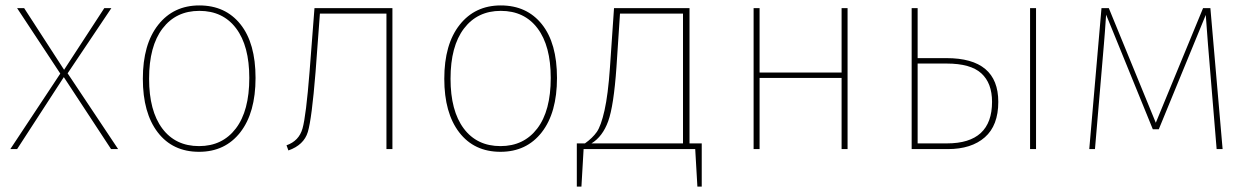

<svg xmlns="http://www.w3.org/2000/svg" viewBox="-20 -549 4600 707"><path d="M229 -279 415 0H389L215 -265L43 0H18L202 -278L43 -519H69L216 -292L364 -519H390Z M714 -529Q810 -529 865.5 -459.5Q921 -390 921 -262Q921 -134 865 -62Q809 10 713 10Q616 10 561 -61.5Q506 -133 506 -259Q506 -386 562.5 -457.5Q619 -529 714 -529ZM714 -509Q628 -509 578.5 -444Q529 -379 529 -259Q529 -141 577.5 -76Q626 -11 713 -11Q799 -11 848.5 -76Q898 -141 898 -262Q898 -380 849.5 -444.5Q801 -509 714 -509Z M1138 -519H1425V0H1403V-499H1158L1142 -284Q1128 -111 1113.5 -63Q1099 -15 1042 5L1035 -14Q1081 -30 1094 -76Q1107 -122 1120 -286Z M1824 -529Q1920 -529 1975.5 -459.5Q2031 -390 2031 -262Q2031 -134 1975 -62Q1919 10 1823 10Q1726 10 1671 -61.5Q1616 -133 1616 -259Q1616 -386 1672.5 -457.5Q1729 -529 1824 -529ZM1824 -509Q1738 -509 1688.5 -444Q1639 -379 1639 -259Q1639 -141 1687.5 -76Q1736 -11 1823 -11Q1909 -11 1958.5 -76Q2008 -141 2008 -262Q2008 -380 1959.5 -444.5Q1911 -509 1824 -509Z M2519 -21H2564V138H2548L2540 0H2129L2121 138H2104V-21H2134Q2162 -41 2177.5 -63Q2193 -85 2206 -142.5Q2219 -200 2226 -300L2241 -519H2519ZM2495 -21V-499H2263L2250 -302Q2240 -159 2219.5 -102.5Q2199 -46 2158 -21Z M3079 0V-262H2777V0H2755V-519H2777V-282H3079V-519H3101V0Z M3465 -335Q3656 -335 3656 -174Q3656 -87 3606.5 -43.5Q3557 0 3470 0H3337V-519H3359V-335ZM3773 -519H3795V0H3773ZM3467 -21Q3633 -21 3633 -174Q3633 -243 3593.5 -279Q3554 -315 3466 -315H3359V-21Z M4437 -519 4482 0H4460L4428 -387L4420 -494L4247 -73H4225L4053 -495Q4048 -420 4045 -387L4012 0H3991L4036 -519H4063L4236 -97L4410 -519Z"/></svg>

Font: FiraGO Thin
Style: Regular
Weight: 100
Designer: bBox Type
Foundry: bBox Type GmbH
Version: Version 1.001;PS 001.001;hotconv 1.0.88;makeotf.lib2.5.64775